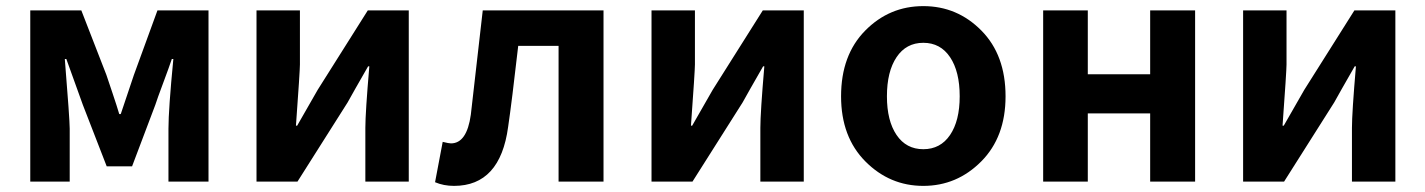

<svg xmlns="http://www.w3.org/2000/svg" viewBox="-20 -594 4662 628"><path d="M79 0V-560H246L328 -349Q333 -334 348 -289.5Q363 -245 370 -221H375Q412 -330 418 -349L495 -560H662V0H531V-173Q531 -236 547 -401H542Q533 -374 513.5 -322Q494 -270 488 -251L412 -50H329L251 -251Q243 -274 224 -326Q205 -378 197 -401H192Q208 -203 208 -173V0Z M819 0V-560H961V-383Q961 -362 948 -183H952Q1016 -294 1019 -300L1183 -560H1317V0H1175V-176Q1175 -225 1188 -377H1184Q1134 -290 1117 -259L953 0Z M1465 14Q1431 14 1403 2L1428 -130Q1448 -125 1455 -125Q1507 -125 1520 -219Q1521 -231 1559 -560H1954V0H1807V-444H1675Q1654 -260 1642 -179Q1616 14 1465 14Z M2111 0V-560H2253V-383Q2253 -362 2240 -183H2244Q2308 -294 2311 -300L2475 -560H2609V0H2467V-176Q2467 -225 2480 -377H2476Q2426 -290 2409 -259L2245 0Z M2731 -279Q2731 -414 2810 -494Q2889 -574 3000 -574Q3111 -574 3190 -494Q3269 -414 3269 -279Q3269 -146 3189.5 -66Q3110 14 3000 14Q2890 14 2810.5 -66Q2731 -146 2731 -279ZM3119 -279Q3119 -360 3087.5 -407Q3056 -454 3000 -454Q2944 -454 2912.5 -407Q2881 -360 2881 -279Q2881 -199 2912.5 -152.5Q2944 -106 3000 -106Q3056 -106 3087.5 -152.5Q3119 -199 3119 -279Z M3392 0V-560H3538V-351H3742V-560H3889V0H3742V-223H3538V0Z M4046 0V-560H4188V-383Q4188 -362 4175 -183H4179Q4243 -294 4246 -300L4410 -560H4544V0H4402V-176Q4402 -225 4415 -377H4411Q4361 -290 4344 -259L4180 0Z"/></svg>

Font: Noto Sans Korean Bold
Style: Bold
Weight: 700
Designer: Ryoko NISHIZUKA  (kana & ideographs); Paul D. Hunt (Latin, Greek & Cyrillic); Wenlong ZHANG  (bopomofo); Sandoll Communi
Foundry: Adobe Systems Incorporated
Version: Version 1.000;PS 1;hotconv 1.0.78;makeotf.lib2.5.61930